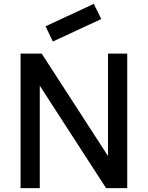

<svg xmlns="http://www.w3.org/2000/svg" viewBox="-20 -979 770 999"><path d="M87 -700H197L542 -167V-700H642V0H532L187 -533V0H87ZM217 -842 468 -959 507 -880 255 -763Z"/></svg>

Font: NT Somic Medium
Style: Regular
Weight: 500
Designer: Ravid Balaliev — lead type designer, mastering
Michael Voronin — secret advisor, marketing
Ivan Kovalenko — best boy
Foundry: NT Type
Version: Version 0.7